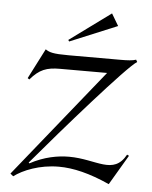

<svg xmlns="http://www.w3.org/2000/svg" viewBox="-51 -728 617 781"><g transform="rotate(5 257.5 -337.5)"><path d="M32 10C68 -17 135 -45 214 -45C273 -45 340 -29 422 8L494 -114L486 -118C437 -29 364 -89 252 -89C206 -89 150 -79 93 -48L90 -51C213 -197 454 -473 494 -497L489 -506C475 -501 453 -500 428 -500H213C150 -500 135 -505 119 -516L56 -393L63 -388C100 -431 129 -442 184 -442H376L20 0ZM211 -556 404 -636 375 -685 207 -562Z"/></g></svg>

Font: Sinistre
Style: Regular
Weight: 400
Designer: Jules Durand
Foundry: Collletttivo
Version: Version 69.420;Glyphs 3.2 (3217)